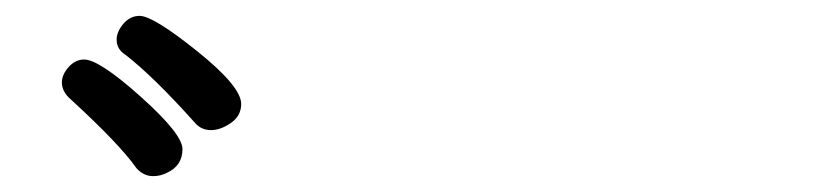

<svg xmlns="http://www.w3.org/2000/svg" viewBox="-20 -829 1040 242"><path d="M173 -607Q161 -607 152 -617Q131 -647 70 -703Q58 -713 58 -725Q58 -735 66.5 -744.5Q75 -754 86 -754Q105 -754 157.5 -707Q210 -660 210 -641Q210 -620 190 -611Q182 -607 173 -607ZM246 -665Q233 -665 225 -675Q173 -733 138 -760Q127 -767 127 -779Q127 -789 135.5 -799Q144 -809 156 -809Q173 -809 228.5 -764.5Q284 -720 284 -698Q284 -683 271 -674Q258 -665 246 -665Z"/></svg>

Font: LXGW WenKai Lite
Style: Bold
Weight: 700
Designer: LXGW / Fontworks Inc.
Foundry: LXGW / Fontworks Inc.
Version: Version 1.330;April 28, 2024